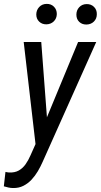

<svg xmlns="http://www.w3.org/2000/svg" viewBox="-62 -742 513 977"><path d="M141.6 -60.1 335.4 -528.3H427.7L154.8 82Q144.5 105.5 130.6 129.2Q116.7 152.8 98.4 172.4Q80.1 191.9 56.9 203.6Q33.7 215.3 4.9 214.8Q-6.8 214.8 -18.8 212.2Q-30.8 209.5 -42.5 206.1L-34.2 132.8Q-29.8 133.8 -25.4 134.5Q-21 135.3 -16.6 135.7Q13.2 137.2 33.7 125.5Q54.2 113.8 68.4 93.5Q82.5 73.2 93.3 48.3ZM147.9 -528.3 179.2 -113.8 184.1 -20 121.1 11.7 58.6 -528.3ZM122.6 -668.5Q123 -690.9 137.5 -706.3Q151.9 -721.7 174.8 -722.2Q197.8 -722.7 212.4 -708Q227.1 -693.4 227.1 -670.4Q226.6 -647.9 211.7 -633.3Q196.8 -618.7 174.3 -618.2Q152.3 -617.7 137.5 -631.8Q122.6 -646 122.6 -668.5ZM326.7 -667.5Q326.7 -689.9 341.1 -705.3Q355.5 -720.7 378.4 -721.2Q401.4 -721.7 416.3 -707Q431.2 -692.4 430.7 -669.4Q430.7 -647 415.8 -632.3Q400.9 -617.7 378.4 -617.2Q356 -616.7 341.3 -630.6Q326.7 -644.5 326.7 -667.5Z"/></svg>

Font: Roboto Condensed
Style: Italic
Weight: 400
Italic angle: -12°
Designer: Christian Robertson
Foundry: Google
Version: Version 3.0